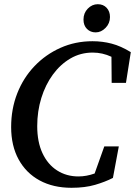

<svg xmlns="http://www.w3.org/2000/svg" viewBox="-20 -876 642 913"><path d="M320 17Q233 17 168.5 -18Q104 -53 68.5 -118Q33 -183 33 -272Q33 -358 62 -432Q91 -506 144 -561.5Q197 -617 267.5 -648.5Q338 -680 420 -680Q467 -680 511 -668.5Q555 -657 602 -628L579 -482H511L510 -606Q467 -626 421 -626Q363 -626 315 -598Q267 -570 231.5 -521.5Q196 -473 176.5 -410Q157 -347 157 -276Q157 -201 182 -147.5Q207 -94 251.5 -65.5Q296 -37 353 -37Q391 -37 430 -51L476 -180H545L517 -30Q480 -11 432 3Q384 17 320 17ZM435 -722Q410 -722 393.5 -738.5Q377 -755 377 -783Q377 -814 397.5 -835Q418 -856 445 -856Q471 -856 487 -839Q503 -822 503 -795Q503 -765 482 -743.5Q461 -722 435 -722Z"/></svg>

Font: Source Serif 4 Semibold
Style: Italic
Weight: 600
Italic angle: -12°
Designer: Frank Grießhammer
Foundry: Adobe
Version: Version 4.005;hotconv 1.1.0;makeotfexe 2.6.0